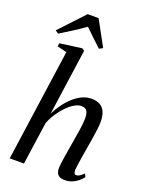

<svg xmlns="http://www.w3.org/2000/svg" viewBox="-187 -1123 933 1223"><g transform="rotate(20 279.0 -511.0)"><path d="M409 10.5Q390.5 10.5 377.2 4.2Q364 -2 357 -15.5Q350 -29 350.5 -50Q350.5 -61.5 353 -81.2Q355.5 -101 359.2 -125.2Q363 -149.5 367.5 -175.5Q372 -201.5 376 -226.5Q380 -250.5 384.2 -275.5Q388.5 -300.5 392 -324Q395.5 -347.5 397.5 -368Q399.5 -388.5 399.5 -404.5Q399.5 -428 394.2 -442.2Q389 -456.5 378.2 -463Q367.5 -469.5 350.5 -469.5Q329 -469.5 304.2 -455Q279.5 -440.5 254.5 -415.2Q229.5 -390 208.2 -357.8Q187 -325.5 173 -290L131.5 0H35L142.5 -759L77.5 -775L81.5 -797L230 -817L246 -806L182.5 -357Q200.5 -393.5 224 -425.5Q247.5 -457.5 275.2 -482.5Q303 -507.5 333.5 -521.5Q364 -535.5 397 -535.5Q430.5 -535.5 453.5 -522.5Q476.5 -509.5 488.2 -483Q500 -456.5 500 -416Q500 -396 496.5 -366.5Q493 -337 487.5 -303.5Q482 -270 476.5 -237.5Q473 -215.5 469 -192Q465 -168.5 461.5 -146.2Q458 -124 455.5 -105.5Q453 -87 452 -74.5Q452 -58 456.5 -51Q461 -44 469.5 -44Q479.5 -44 491.2 -50.8Q503 -57.5 518.5 -73.5L529 -52.5Q520.5 -40.5 504 -25.8Q487.5 -11 463.8 -0.2Q440 10.5 409 10.5ZM31.5 -866.5 187.5 -1033H261.5L354 -863.5L330 -850.5Q301.5 -877 272.8 -903.8Q244 -930.5 216.5 -958.5Q179.5 -931.5 138.5 -905.5Q97.5 -879.5 53 -852Z"/></g></svg>

Font: Merriweather 96pt
Style: Italic
Weight: 400
Italic angle: -7.8°
Version: Version 2.101